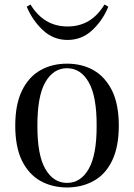

<svg xmlns="http://www.w3.org/2000/svg" viewBox="-20 -808 588 842"><path d="M144 -256.8Q143.6 -127.9 178.7 -67.4Q213.9 -5.9 273.9 -5.9Q334 -5.9 369.1 -67.4Q404.3 -128.9 403.8 -256.8Q404.3 -385.7 369.1 -447.3Q334 -508.8 273.9 -508.8Q213.9 -508.8 178.7 -447.3Q143.6 -385.7 144 -256.8ZM390.6 -14.6Q339.8 13.7 273.9 14.2Q208 13.7 157.2 -14.6Q106.4 -43 76.2 -103.5Q46.9 -164.1 46.9 -256.8Q46.9 -349.6 76.2 -410.2Q105.5 -470.7 157.2 -500Q208 -528.8 273.9 -528.8Q339.8 -528.8 390.6 -500Q441.4 -470.7 471.7 -410.2Q501 -349.6 501 -256.8Q501 -164.1 471.7 -103.5Q442.4 -43 390.6 -14.6ZM438 -788.1 455.1 -778.8Q430.7 -718.8 384.8 -675.8Q338.9 -632.8 276.4 -632.8Q213.9 -632.8 168 -675.8Q122.1 -718.8 97.2 -778.8L113.8 -788.1Q172.4 -691.9 276.4 -691.9Q380.4 -691.9 438 -788.1Z"/></svg>

Font: PlayfairDisplay-Regular
Style: Regular
Weight: 400
Designer: Claus Eggers Sørensen
Foundry: Claus Eggers Sørensen
Version: Version 1.002;PS 001.002;hotconv 1.0.70;makeotf.lib2.5.58329